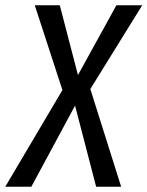

<svg xmlns="http://www.w3.org/2000/svg" viewBox="-55 -709 560 729"><path d="M485 -689 288 -371 405 0H310L230 -308L64 0H-35L182 -367L77 -689H172L241 -424L387 -689Z"/></svg>

Font: Fira Sans Extra Condensed
Style: Italic
Weight: 400
Width: 3
Italic angle: -8°
Designer: Carrois Corporate & Edenspiekermann AG
Foundry: Carrois Corporate GbR & Edenspiekermann AG
Version: Version 4.203